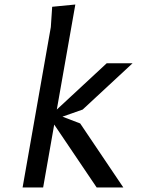

<svg xmlns="http://www.w3.org/2000/svg" viewBox="-20 -830 690 850"><path d="M80 0 205 -710 211 -800 313.5 -810 231.5 -345 452.5 -550H567L346 -345L256.5 -313.5L335 -283.5L526 0H408L220 -278.5L171 0Z"/></svg>

Font: B612 Mono
Style: Italic
Weight: 400
Italic angle: -10°
Version: Version 1.005